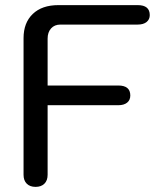

<svg xmlns="http://www.w3.org/2000/svg" viewBox="-20 -720 653 750"><path d="M72 -37V-571Q72 -631 108 -665.5Q144 -700 208 -700H518Q565 -700 565 -661Q565 -644 552.5 -634Q540 -624 518 -624H216Q193 -624 179.5 -609Q166 -594 166 -569V-386H442Q489 -386 489 -347Q489 -329 476.5 -319Q464 -309 442 -309H166V-37Q166 -15 153.5 -2.5Q141 10 119 10Q97 10 84.5 -2.5Q72 -15 72 -37Z"/></svg>

Font: Kodchasan Medium
Style: Regular
Weight: 500
Designer: Katatrad Aksorn Co.,Ltd.
Foundry: Cadson Demak Co.,Ltd.
Version: Version 1.000; ttfautohint (v1.6)